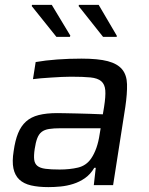

<svg xmlns="http://www.w3.org/2000/svg" viewBox="-20 -758 608 786"><path d="M29 0ZM178 8Q137 8 107 1Q77 -6 59 -23Q41 -40 35 -68.5Q29 -97 36 -140Q42 -183 54 -212.5Q66 -242 86.5 -260.5Q107 -279 138.5 -287Q170 -295 215 -295Q226 -295 247.5 -294.5Q269 -294 295.5 -293.5Q322 -293 349.5 -292Q377 -291 401 -290L406 -320Q413 -364 411 -388.5Q409 -413 394.5 -425.5Q380 -438 350.5 -441Q321 -444 271 -444Q254 -444 232.5 -443Q211 -442 189 -440.5Q167 -439 147.5 -437.5Q128 -436 115 -434L126 -504Q166 -511 214 -514.5Q262 -518 313 -518Q382 -518 421.5 -507.5Q461 -497 480 -474Q499 -451 500 -413Q501 -375 493 -320L443 0H364L372 -71H366Q350 -44 327.5 -28.5Q305 -13 279.5 -5Q254 3 228 5.5Q202 8 178 8ZM224 -64Q266 -64 299.5 -72Q333 -80 353 -109Q379 -147 388 -209L392 -233H228Q200 -233 181 -230Q162 -227 150.5 -218Q139 -209 132.5 -192Q126 -175 122 -148Q118 -121 120 -104.5Q122 -88 133 -79Q144 -70 166 -67Q188 -64 224 -64ZM458 -607V-612L384 -738H303L302 -733L402 -607ZM266 -607 268 -612 192 -738H111L110 -733L211 -607Z"/></svg>

Font: Azeri Sans
Style: Italic
Weight: 400
Designer: Hector Gatti & Omnibus-Type (original fonts) / Cristiano Sobral (main changes and remastering)
Foundry: Omnibus-Type
Version: Version 0.07;August 21, 2020;FontCreator 13.0.0.2681 64-bit;